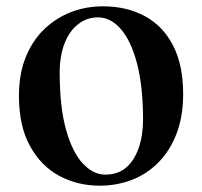

<svg xmlns="http://www.w3.org/2000/svg" viewBox="-20 -572 641 608"><path d="M296 16Q226 16 168 -15Q110 -46 75 -109.5Q40 -173 40 -268Q40 -338 61.5 -391Q83 -444 120 -479.5Q157 -515 204.5 -533.5Q252 -552 306 -552Q381 -552 438.5 -521Q496 -490 528 -428Q560 -366 560 -274Q560 -203 539 -148.5Q518 -94 481 -57Q444 -20 396.5 -2Q349 16 296 16ZM313 -19Q353 -19 379 -41Q405 -63 419 -103Q433 -143 433 -193Q433 -296 414.5 -368.5Q396 -441 363.5 -479Q331 -517 290 -517Q255 -517 227 -495Q199 -473 184 -433.5Q169 -394 169 -342Q169 -232 189.5 -160Q210 -88 243 -53.5Q276 -19 313 -19Z"/></svg>

Font: Noto Serif TC
Style: Bold
Weight: 700
Designer: Ryoko NISHIZUKA 西塚涼子 (kana & ideographs); Frank Grießhammer (Latin, Greek & Cyrillic); Wenlong ZHANG 张文龙 (bopomofo); San
Foundry: Adobe
Version: Version 2.002-H1;hotconv 1.1.0;makeotfexe 2.6.0